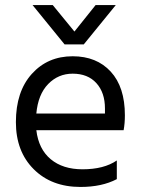

<svg xmlns="http://www.w3.org/2000/svg" viewBox="-20 -736 562 761"><path d="M312 -560H236L109 -716H189L275 -611L359 -716H439ZM396 -286V-306Q396 -369 362 -406.5Q328 -444 268 -444Q211 -444 171 -403Q131 -362 124 -286ZM443 -100V-26Q384 5 299 5Q184 5 113.5 -65.5Q43 -136 43 -252Q43 -373 106 -443Q169 -513 268 -513Q363 -513 419 -452Q475 -391 475 -279Q475 -247 470 -220H124Q133 -145 181 -105Q229 -65 307 -65Q392 -65 443 -100Z"/></svg>

Font: Hind Regular
Style: Regular
Weight: 400
Designer: Manushi Parikh, Satya Rajpurohit
Foundry: Indian Type Foundry
Version: Version 1.201;PS 1.0;hotconv 1.0.78;makeotf.lib2.5.61930; tt